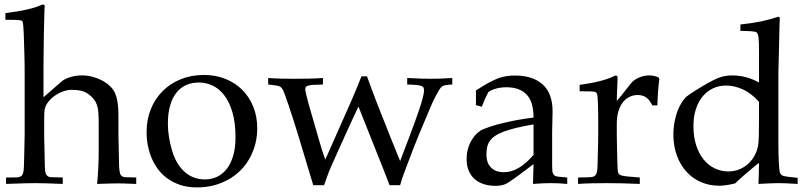

<svg xmlns="http://www.w3.org/2000/svg" viewBox="-20 -797 3508 832"><path d="M6.3 0V-27.8L52.2 -28.3Q72.3 -29.3 77.6 -40.5Q83 -51.8 83.5 -74.7Q84 -78.1 84.7 -112.5Q85.4 -147 86.9 -214.8V-467.3Q86.9 -486.8 86.7 -511.2Q86.4 -535.6 85.7 -560.8Q85 -585.9 84.2 -610.1Q83.5 -634.3 82.8 -653.8Q82 -673.3 80.8 -686Q79.6 -698.7 78.6 -701.2Q77.1 -703.6 76.4 -705.6Q75.7 -707.5 69.6 -708.7Q63.5 -710 48.3 -710.7Q33.2 -711.4 3.4 -711.4V-740.2Q59.1 -747.1 97.2 -755.9Q135.3 -764.6 156.7 -774.4Q163.6 -777.3 166.5 -777.3Q173.8 -777.3 173.8 -769Q173.8 -767.1 173.6 -764.9Q173.3 -762.7 172.9 -759.3L172.4 -743.2Q169.9 -655.8 169.4 -594.2L168.5 -518.1V-375.5Q168.9 -376 174.8 -381.1Q180.7 -386.2 189 -393.3Q197.3 -400.4 206.8 -408.9Q216.3 -417.5 224.6 -424.6Q232.9 -431.6 238.5 -436.5Q244.1 -441.4 244.6 -441.9Q252.9 -449.7 264.2 -455.1Q275.4 -460.4 287.8 -463.9Q300.3 -467.3 312.7 -468.8Q325.2 -470.2 336.4 -470.2Q358.4 -470.2 380.6 -464.4Q402.8 -458.5 421.9 -448.5Q440.9 -438.5 455.6 -424.8Q470.2 -411.1 477.5 -395.5Q493.2 -361.8 493.2 -300.3V-214.4L494.6 -147Q496.1 -84 496.1 -76.2Q497.1 -55.7 500.7 -43.9Q504.4 -32.2 519.5 -29.3Q522.5 -28.8 570.3 -27.8V0Q542.5 -1 522.2 -1.7Q502 -2.4 489.3 -2.4Q478.5 -2.4 456.5 -1.7Q434.6 -1 400.9 0Q404.3 -36.6 406 -71.5Q407.7 -106.4 407.7 -140.6V-261.7Q407.7 -289.6 406.2 -308.8Q404.8 -328.1 400.1 -342Q395.5 -356 387.2 -366.5Q378.9 -377 365.2 -387.7Q351.1 -398.9 333 -403.3Q314.9 -407.7 291.5 -407.7Q272 -407.7 252.2 -400.4Q232.4 -393.1 215.8 -381.1Q199.2 -369.1 187.7 -353.5Q176.3 -337.9 173.3 -321.3Q171.4 -311.5 171.4 -271.5V-214.4Q171.4 -207.5 171.6 -194.8Q171.9 -182.1 172.4 -167.2Q172.9 -152.3 173.1 -136.7Q173.3 -121.1 173.6 -108.2Q173.8 -95.2 174.1 -86.7Q174.3 -78.1 174.3 -77.6Q174.8 -66.4 175.5 -58.1Q176.3 -49.8 178.7 -43.9Q181.2 -38.1 185.8 -34.4Q190.4 -30.8 197.8 -29.3Q201.7 -28.8 252 -27.8V0Q207.5 -2 178 -2.7Q148.4 -3.4 131.8 -3.4Q117.7 -3.4 86.4 -2.7Q55.2 -2 6.3 0Z M615.2 -224.6Q615.2 -279.3 633.8 -324.7Q652.3 -370.1 685.3 -402.8Q718.3 -435.5 763.7 -453.9Q809.1 -472.2 863.3 -472.2Q914.6 -472.2 957 -455.1Q999.5 -438 1030 -407.5Q1060.5 -377 1077.6 -334.5Q1094.7 -292 1094.7 -241.2Q1094.7 -170.4 1061.5 -110.8Q1028.8 -51.8 967.8 -18.1Q907.7 15.1 834.5 15.1Q792 15.1 759.5 3.9Q727.1 -7.3 703.1 -25.4Q679.2 -43.5 663.1 -65.9Q647 -88.4 637.7 -110.8Q615.2 -164.6 615.2 -224.6ZM707.5 -260.7Q707.5 -202.6 727.5 -138.7Q737.3 -107.9 752 -85.4Q766.6 -63 784.7 -48.3Q802.7 -33.7 824 -26.6Q845.2 -19.5 867.7 -19.5Q895.5 -19.5 919.7 -30.5Q943.8 -41.5 961.9 -64.2Q980 -86.9 990.2 -121.3Q1000.5 -155.8 1000.5 -202.6Q1000.5 -266.6 986.8 -311.8Q973.1 -356.9 950.9 -385.3Q928.7 -413.6 900.4 -426.5Q872.1 -439.5 842.3 -439.5Q812.5 -439.5 787.8 -429Q763.2 -418.5 745.4 -396.5Q727.5 -374.5 717.5 -340.8Q707.5 -307.1 707.5 -260.7Z M1337.4 5.4 1271.5 -213.4Q1262.2 -243.7 1251.5 -277.1Q1240.7 -310.5 1231.2 -338.9Q1221.7 -367.2 1214.4 -387Q1207 -406.7 1204.6 -410.2Q1201.2 -415.5 1198 -418.5Q1194.8 -421.4 1188.7 -423.6Q1182.6 -425.8 1171.9 -427.2Q1161.1 -428.7 1142.1 -430.7V-459Q1168.9 -457 1197.8 -456.3Q1226.6 -455.6 1257.3 -455.6Q1290 -455.6 1320.6 -456.3Q1351.1 -457 1379.4 -459V-430.7Q1352.5 -430.2 1337.4 -429.2Q1322.3 -428.2 1314.5 -425.8Q1306.6 -423.3 1304.7 -419.2Q1302.7 -415 1302.7 -408.2Q1303.2 -402.8 1306.6 -387.9Q1310.1 -373 1316.9 -348.1L1362.3 -190.9Q1368.2 -170.4 1374.5 -149.7Q1380.9 -128.9 1389.6 -105.5L1498.5 -351.1Q1523.9 -408.7 1546.4 -466.3H1570.3Q1586.4 -420.9 1597.7 -391.6Q1608.9 -362.3 1614.3 -348.1L1670.4 -206.5Q1684.6 -170.9 1695.6 -144Q1706.5 -117.2 1713.9 -99.1L1750.5 -195.3Q1763.7 -230 1775.9 -263.4Q1788.1 -296.9 1797.4 -324.7Q1806.6 -352.5 1812 -373.3Q1817.4 -394 1817.4 -403.8Q1817.4 -410.2 1816.4 -415Q1815.4 -419.9 1808.6 -423.3Q1801.8 -426.8 1787.1 -428.5Q1772.5 -430.2 1744.6 -430.7V-459Q1781.7 -457 1807.4 -456.3Q1833 -455.6 1847.2 -455.6Q1864.3 -455.6 1887.5 -456.3Q1910.6 -457 1939.9 -459V-430.7Q1924.3 -430.2 1914.8 -428.7Q1905.3 -427.2 1899.9 -424.8Q1894.5 -422.4 1891.4 -418.7Q1888.2 -415 1884.8 -410.2Q1879.4 -401.4 1868.7 -382.1Q1857.9 -362.8 1845.2 -332L1793.9 -210L1772 -155.3Q1768.6 -147 1759.5 -122.3Q1750.5 -97.7 1734.4 -56.2Q1727.5 -38.6 1722.4 -23.2Q1717.3 -7.8 1713.9 5.4H1668L1644.5 -55.7L1533.2 -335.4L1486.3 -234.4L1431.2 -111.8Q1421.4 -89.8 1413.6 -72.5Q1405.8 -55.2 1400.4 -39.6L1384.3 5.4Z M2067.9 -334.5 2042 -341.3Q2042.5 -346.7 2042.5 -354.5Q2042.5 -362.3 2042.5 -372.1Q2042.5 -382.3 2042.5 -390.4Q2042.5 -398.4 2042 -404.8Q2104.5 -445.8 2143.6 -459.5Q2173.8 -469.7 2211.4 -469.7Q2288.6 -469.7 2331.5 -431.2Q2374.5 -392.6 2374.5 -314L2372.6 -224.6V-79.1Q2372.6 -65.4 2373.5 -56.2Q2374.5 -46.9 2378.2 -41.5Q2381.8 -36.1 2388.4 -33.7Q2395 -31.2 2406.2 -30.8L2438 -27.8V0Q2417.5 -2 2400.1 -2.7Q2382.8 -3.4 2367.7 -3.4Q2353 -3.4 2333.7 -2.7Q2314.5 -2 2289.6 0L2292 -85.9Q2193.4 -10.7 2173.8 -1Q2155.8 8.3 2127 8.3Q2097.2 8.3 2074 0.2Q2050.8 -7.8 2034.7 -22.9Q2018.6 -38.1 2010.3 -59.3Q2002 -80.6 2002 -106.9Q2002 -132.8 2008.5 -154.5Q2015.1 -176.3 2025.6 -192.9Q2036.1 -209.5 2048.8 -220.7Q2061.5 -231.9 2073.7 -236.8Q2087.9 -242.7 2110.6 -250.2Q2133.3 -257.8 2165.5 -265.1Q2197.8 -272.9 2229.2 -278.3Q2260.7 -283.7 2292 -287.6Q2292 -318.4 2285.6 -342.8Q2279.3 -367.2 2264.9 -384Q2250.5 -400.9 2228 -409.9Q2205.6 -418.9 2173.3 -418.9Q2158.7 -418.9 2146 -416.7Q2133.3 -414.6 2123 -411.1Q2112.8 -407.7 2105.7 -404.1Q2098.6 -400.4 2096.2 -397.9L2087.4 -380.4Q2080.1 -366.2 2075.9 -354.5Q2071.8 -342.8 2067.9 -334.5ZM2292 -257.8Q2248.5 -250.5 2216.3 -242.7Q2184.1 -234.9 2161.4 -226.1Q2138.7 -217.3 2124.3 -207.3Q2109.9 -197.3 2101.8 -185.1Q2093.8 -172.9 2090.8 -158.7Q2087.9 -144.5 2087.9 -127.4Q2087.9 -90.8 2107.9 -70.8Q2127.9 -50.8 2163.6 -50.8Q2228.5 -50.8 2292 -126Z M2484.9 0V-27.8Q2512.7 -28.3 2527.3 -28.8Q2542 -29.3 2544.4 -29.8Q2559.1 -32.2 2564 -43.5Q2568.8 -54.7 2569.3 -78.6Q2571.3 -144 2571.8 -178Q2572.3 -211.9 2572.3 -214.8V-272.9Q2572.3 -287.1 2572 -306.2Q2571.8 -325.2 2571.3 -343.3Q2570.8 -361.3 2569.6 -374.8Q2568.4 -388.2 2566.4 -391.1Q2564.5 -394 2563.2 -396Q2562 -397.9 2556.9 -399.2Q2551.8 -400.4 2540.8 -400.9Q2529.8 -401.4 2509.3 -401.4H2491.7V-429.2Q2541.5 -436 2577.4 -445.1Q2613.3 -454.1 2635.7 -464.8Q2646 -470.2 2648.9 -469.7Q2656.2 -469.7 2656.2 -460Q2656.2 -445.8 2654.8 -420.7Q2653.3 -395.5 2652.8 -359.9Q2663.6 -371.6 2674.1 -384.8Q2684.6 -397.9 2693.6 -409.7Q2702.6 -421.4 2709.7 -430.2Q2716.8 -439 2720.2 -442.4Q2734.4 -455.6 2753.7 -462.9Q2772.9 -470.2 2793.5 -470.2Q2814.5 -470.2 2834 -461.4L2836.9 -454.6Q2833 -421.9 2831.1 -393.6Q2829.1 -365.2 2828.6 -340.3H2806.6Q2795.4 -363.8 2780.5 -374.5Q2765.6 -385.3 2743.2 -385.3Q2725.1 -385.3 2708.7 -377.7Q2692.4 -370.1 2679.9 -354.7Q2667.5 -339.4 2660.2 -316.2Q2652.8 -293 2652.8 -261.2V-210.9Q2652.8 -194.8 2653.6 -165.5Q2654.3 -136.2 2655.3 -93.3Q2655.8 -74.7 2656.5 -64.2Q2657.2 -53.7 2659.2 -48.1Q2661.1 -42.5 2664.3 -40.5Q2667.5 -38.6 2673.3 -36.6Q2680.7 -34.2 2700.4 -32.2Q2720.2 -30.3 2752.4 -27.8V0Q2709.5 -2 2673.1 -2.7Q2636.7 -3.4 2606 -3.4Q2574.7 -3.4 2544.4 -2.7Q2514.2 -2 2484.9 0Z M3188.5 -663.1V-690.9Q3243.7 -696.8 3279.8 -704.6Q3298.3 -708.5 3316.7 -713.6Q3335 -718.8 3353 -724.6L3359.4 -720.2Q3357.9 -699.2 3357.2 -659.2Q3356.4 -619.1 3355 -560.1L3353 -481.9V-176.3Q3353 -152.3 3353.5 -130.1Q3354 -107.9 3355 -90.3Q3356 -72.8 3357.4 -61Q3358.9 -49.3 3360.8 -46.4Q3363.3 -42.5 3365.5 -39.8Q3367.7 -37.1 3374.8 -34.9Q3381.8 -32.7 3396 -30.8Q3410.2 -28.8 3436.5 -26.4V0Q3406.7 -2 3385.7 -2.7Q3364.7 -3.4 3352.5 -3.4Q3341.8 -3.4 3320.6 -2.7Q3299.3 -2 3266.6 0Q3267.6 -17.1 3268.1 -39.3Q3268.6 -61.5 3269 -90.8Q3260.3 -85 3246.1 -73.2Q3231.9 -61.5 3216.6 -48.3Q3201.2 -35.2 3187 -22.5Q3172.9 -9.8 3165 -2Q3123.5 7.8 3096.2 7.8Q3055.2 7.8 3019 -7.3Q2982.9 -22.5 2956.1 -51.3Q2929.2 -80.1 2913.6 -121.6Q2897.9 -163.1 2897.9 -215.8Q2897.9 -240.7 2902.1 -264.2Q2906.2 -287.6 2913.3 -308.6Q2920.4 -329.6 2930.4 -346.7Q2940.4 -363.8 2952.1 -376Q2955.6 -379.4 2964.6 -385.7Q2973.6 -392.1 2985.8 -399.9Q2998 -407.7 3012.5 -416.5Q3026.9 -425.3 3040.8 -433.1Q3054.7 -440.9 3067.1 -447.5Q3079.6 -454.1 3087.9 -457.5Q3118.7 -470.2 3151.4 -470.2Q3182.1 -470.2 3211.7 -462.6Q3241.2 -455.1 3269 -439.5V-567.9Q3269 -592.3 3268.6 -608.9Q3268.1 -625.5 3266.6 -636Q3265.1 -646.5 3262.5 -651.6Q3259.8 -656.7 3255.9 -658.2Q3246.1 -662.6 3188.5 -663.1ZM3269 -356Q3234.4 -394 3198 -410.2Q3161.6 -426.3 3125.5 -426.3Q3096.2 -426.3 3070.6 -414.6Q3044.9 -402.8 3025.9 -380.4Q3006.8 -357.9 2995.8 -325.2Q2984.9 -292.5 2984.9 -250.5Q2984.9 -204.6 2996.6 -168Q3008.3 -131.3 3028.8 -106.2Q3049.3 -81.1 3076.9 -67.6Q3104.5 -54.2 3136.2 -54.2Q3160.6 -54.2 3182.1 -62.5Q3203.6 -70.8 3220.5 -85.7Q3237.3 -100.6 3249 -121.1Q3260.7 -141.6 3265.1 -166.5Q3267.1 -177.7 3268.1 -204.1Q3269 -230.5 3269 -272.5Z"/></svg>

Font: XB Kayhan
Style: Regular
Weight: 400
Designer: Behnam
Foundry: Irmug
Version: Version 7.300 2009